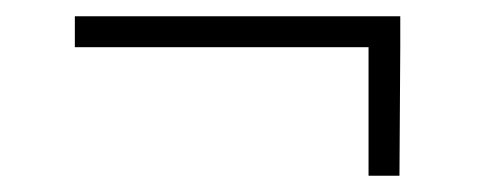

<svg xmlns="http://www.w3.org/2000/svg" viewBox="-20 -276 612 236"><path d="M72 -218H433V-60H471L472 -218V-256H72Z"/></svg>

Font: Mazius Display
Style: Regular
Weight: 400
Designer: Alberto Casagrande & Collletttivo
Foundry: Collletttivo
Version: Version 2.000;Glyphs 3.2 (3217)